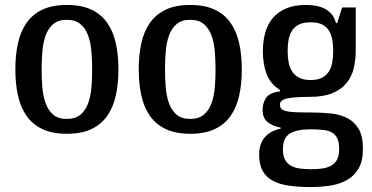

<svg xmlns="http://www.w3.org/2000/svg" viewBox="-20 -530 1503 775"><path d="M250 10Q191 10 151 -9Q111 -28 87 -62.5Q63 -97 52.5 -144.5Q42 -192 42 -250Q42 -308 52.5 -355.5Q63 -403 87 -437.5Q111 -472 151 -491Q191 -510 250 -510Q309 -510 349 -491Q389 -472 413 -437.5Q437 -403 447.5 -355.5Q458 -308 458 -250Q458 -192 447.5 -144.5Q437 -97 413 -62.5Q389 -28 349 -9Q309 10 250 10ZM250 -50Q284 -50 304.5 -67Q325 -84 335.5 -112.5Q346 -141 349 -176.5Q352 -212 352 -250Q352 -287 349 -323Q346 -359 335.5 -387.5Q325 -416 304.5 -433Q284 -450 250 -450Q215 -450 195 -433Q175 -416 164.5 -387.5Q154 -359 151 -323Q148 -287 148 -250Q148 -212 151 -176.5Q154 -141 164.5 -112.5Q175 -84 195 -67Q215 -50 250 -50Z M748 10Q689 10 649 -9Q609 -28 585 -62.5Q561 -97 550.5 -144.5Q540 -192 540 -250Q540 -308 550.5 -355.5Q561 -403 585 -437.5Q609 -472 649 -491Q689 -510 748 -510Q807 -510 847 -491Q887 -472 911 -437.5Q935 -403 945.5 -355.5Q956 -308 956 -250Q956 -192 945.5 -144.5Q935 -97 911 -62.5Q887 -28 847 -9Q807 10 748 10ZM748 -50Q782 -50 802.5 -67Q823 -84 833.5 -112.5Q844 -141 847 -176.5Q850 -212 850 -250Q850 -287 847 -323Q844 -359 833.5 -387.5Q823 -416 802.5 -433Q782 -450 748 -450Q713 -450 693 -433Q673 -416 662.5 -387.5Q652 -359 649 -323Q646 -287 646 -250Q646 -212 649 -176.5Q652 -141 662.5 -112.5Q673 -84 693 -67Q713 -50 748 -50Z M1215 -510Q1234 -510 1253 -507Q1272 -504 1288.5 -496Q1305 -488 1317.5 -474Q1330 -460 1336 -437H1341L1361 -500H1416V-329Q1416 -290 1408 -255.5Q1400 -221 1379 -195Q1358 -169 1322 -154Q1286 -139 1230 -139Q1167 -139 1138.5 -132.5Q1110 -126 1110 -108Q1110 -97 1115.5 -91Q1121 -85 1135 -81.5Q1149 -78 1173 -77Q1197 -76 1235 -76Q1278 -76 1316 -72Q1354 -68 1382.5 -53Q1411 -38 1428 -9Q1445 20 1445 71Q1445 120 1427.5 150Q1410 180 1381 196.5Q1352 213 1314 219Q1276 225 1235 225Q1185 225 1146.5 219.5Q1108 214 1081 199.5Q1054 185 1040 159.5Q1026 134 1026 94Q1026 67 1034 48.5Q1042 30 1054.5 18Q1067 6 1082.5 -1Q1098 -8 1113 -11V-15Q1080 -21 1060 -37.5Q1040 -54 1040 -86Q1040 -114 1054 -135Q1068 -156 1110 -161V-167Q1070 -192 1055.5 -233Q1041 -274 1041 -322Q1041 -363 1050.5 -397.5Q1060 -432 1081 -457Q1102 -482 1135 -496Q1168 -510 1215 -510ZM1234 -207Q1262 -207 1279.5 -216Q1297 -225 1307 -240.5Q1317 -256 1321 -277.5Q1325 -299 1325 -325Q1325 -350 1321 -371Q1317 -392 1307 -407.5Q1297 -423 1279.5 -431.5Q1262 -440 1234 -440Q1206 -440 1188 -431.5Q1170 -423 1159.5 -407.5Q1149 -392 1145 -371Q1141 -350 1141 -325Q1141 -300 1145 -278.5Q1149 -257 1159.5 -241Q1170 -225 1188 -216Q1206 -207 1234 -207ZM1231 -8Q1178 -8 1150 9Q1122 26 1122 73Q1122 98 1130 113.5Q1138 129 1153 138Q1168 147 1189 150Q1210 153 1236 153Q1261 153 1282 150Q1303 147 1318 138Q1333 129 1341 113.5Q1349 98 1349 72Q1349 44 1341 27.5Q1333 11 1317.5 3.5Q1302 -4 1280 -6Q1258 -8 1231 -8Z"/></svg>

Font: Hermeneus One
Style: Regular
Weight: 400
Designer: Rodrigo Fuenzalida, Pablo Impallari
Foundry: Pablo Impallari, Rodrigo Fuenzalida
Version: Version 1.002; ttfautohint (v0.93) -l 8 -r 50 -G 200 -x 14 -